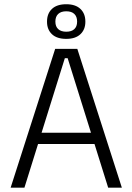

<svg xmlns="http://www.w3.org/2000/svg" viewBox="-20 -864 610 884"><path d="M29 0 234 -639H336L541 0H478L291.5 -596H278.5L92.5 0ZM138.5 -201V-253H431V-201ZM196.5 -763.5V-765Q196.5 -801.5 219.2 -823Q242 -844.5 285 -844.5Q327.5 -844.5 350.2 -823Q373 -801.5 373 -765V-763.5Q373 -728 350.2 -706.5Q327.5 -685 285 -685Q242 -685 219.2 -706.5Q196.5 -728 196.5 -763.5ZM235 -764Q235 -742 248 -730Q261 -718 285 -718Q309.5 -718 322.2 -730Q335 -742 335 -764V-765Q335 -787.5 322.2 -799.8Q309.5 -812 285 -812Q261 -812 248 -799.8Q235 -787.5 235 -765Z"/></svg>

Font: Anek Gurmukhi Light
Style: Regular
Weight: 300
Designer: Sarang Kulkarni (Gurmukhi), Yesha Goshar (Latin)
Foundry: Ek Type
Version: Version 1.003